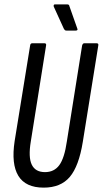

<svg xmlns="http://www.w3.org/2000/svg" viewBox="-20 -853 470 879"><path d="M180 6Q97 6 64 -48Q31 -102 47 -207L118 -645Q119 -655 128 -655H183Q193 -655 191 -645L121 -205Q109 -133 125.5 -99Q142 -65 186 -65Q228 -65 251.5 -97Q275 -129 286 -205L356 -645Q359 -655 366 -655H422Q432 -655 430 -645L359 -203Q341 -92 299.5 -43Q258 6 180 6ZM284 -713Q279 -713 276.5 -715.5Q274 -718 272 -722L226 -823Q225 -828 226.5 -830.5Q228 -833 232 -833H286Q291 -833 294 -831.5Q297 -830 298 -824L334 -722Q336 -718 334 -715.5Q332 -713 327 -713Z"/></svg>

Font: Sofia Sans Extra Condensed Medium
Style: Italic
Weight: 500
Italic angle: -9°
Version: Version 4.100